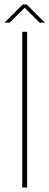

<svg xmlns="http://www.w3.org/2000/svg" viewBox="-60 -843 222 863"><path d="M42 -823H60L142 -741H118L51 -808L-17 -741H-40ZM40 0V-700H62V0Z"/></svg>

Font: Bebas Neue Light
Style: Regular
Weight: 300
Designer: Ryoichi Tsunekawa
Foundry: Ryoichi Tsunekawa
Version: Version 001.003; ttfautohint (v1.5.65-e2d9)